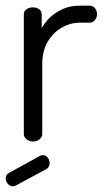

<svg xmlns="http://www.w3.org/2000/svg" viewBox="-22 -499 372 677"><path d="M94 0Q81 0 71.5 -8Q62 -16 62 -26V-449Q62 -460 71.5 -466.5Q81 -473 94 -473Q107 -473 116 -466.5Q125 -460 125 -449V-400Q136 -420 155 -438Q174 -456 200 -467.5Q226 -479 259 -479H294Q305 -479 312.5 -470.5Q320 -462 320 -449Q320 -437 312.5 -428Q305 -419 294 -419H259Q226 -419 195.5 -401.5Q165 -384 146 -351.5Q127 -319 127 -273V-26Q127 -16 117.5 -8Q108 0 94 0ZM23 158Q13 158 5.5 149Q-2 140 -2 130Q-2 117 9 111L120 50Q125 48 129 48Q140 48 146.5 57Q153 66 153 76Q153 91 140 98L34 155Q31 156 28.5 157Q26 158 23 158Z"/></svg>

Font: Dosis
Style: Regular
Weight: 400
Designer: EdgarTolentino, PabloImpallari, IginoMarini
Foundry: EdgarTolentino, PabloImpallari, IginoMarini
Version: Version 3.001; ttfautohint (v1.8.2)